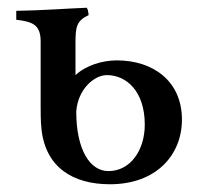

<svg xmlns="http://www.w3.org/2000/svg" viewBox="-20 -464 522 496"><path d="M85 -194C85 -172 85 -152 87 -132C97 -32 168 12 264 12C384 12 450 -64 450 -155C450 -255 375 -308 282 -308C244 -308 202 -295 175 -270V-351C175 -394 177 -410 209 -425C208 -434 207 -440 204 -444C152 -442 89 -437 22 -436V-413C63 -408 85 -401 85 -357ZM177 -176C181 -233 223 -270 256 -270C306 -270 354 -229 354 -142C354 -76 317 -22 260 -22C213 -22 177 -76 177 -176Z"/></svg>

Font: Sibila
Style: Regular
Weight: 400
Designer: Stefan Peev
Foundry: Context Ltd
Version: Version 1.000